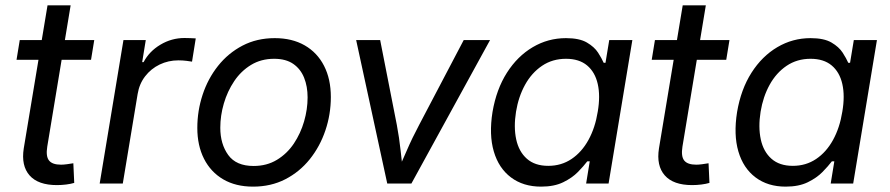

<svg xmlns="http://www.w3.org/2000/svg" viewBox="-20 -694 3367 726"><path d="M336.4 -542.5 324.2 -467.8H42.5L54.7 -542.5ZM159.7 -673.8H247.1L158.7 -139.6Q152.8 -103 165.3 -87.2Q177.7 -71.3 210.9 -71.3Q219.7 -71.3 232.9 -73Q246.1 -74.7 257.3 -76.7L260.7 -2.4Q247.6 1.5 230.2 3.7Q212.9 5.9 195.3 5.9Q124 5.9 91.8 -30.8Q59.6 -67.4 69.8 -132.8Z M356.9 0 446.8 -542.5H531.2L517.6 -459H522.9Q544.4 -500 586.7 -525.1Q628.9 -550.3 677.7 -550.3Q687.5 -550.3 700.2 -549.8Q712.9 -549.3 720.2 -548.8L706.1 -460.9Q700.2 -461.9 685.5 -463.9Q670.9 -465.8 654.3 -465.8Q616.7 -465.8 583.7 -450Q550.8 -434.1 528.8 -405.5Q506.8 -377 500.5 -338.9L444.3 0Z M937 11.7Q871.1 11.7 824 -15.9Q776.9 -43.5 751.5 -93.5Q726.1 -143.6 726.1 -210.4Q726.1 -274.9 746.1 -335.7Q766.1 -396.5 804.4 -444.8Q842.8 -493.2 897 -521.5Q951.2 -549.8 1019 -549.8Q1084.5 -549.8 1132.1 -522.5Q1179.7 -495.1 1205.3 -445.1Q1231 -395 1231 -327.1Q1231 -261.7 1210.4 -200.9Q1189.9 -140.1 1151.4 -92Q1112.8 -43.9 1058.6 -16.1Q1004.4 11.7 937 11.7ZM939 -66.4Q988.8 -66.4 1027.1 -89.6Q1065.4 -112.8 1091.1 -151.1Q1116.7 -189.5 1129.9 -235.1Q1143.1 -280.8 1143.1 -325.7Q1143.1 -367.2 1129.9 -400.1Q1116.7 -433.1 1088.9 -452.4Q1061 -471.7 1016.6 -471.7Q967.3 -471.7 929.2 -448.5Q891.1 -425.3 865.5 -387Q839.8 -348.6 826.4 -302.7Q813 -256.8 813 -210.9Q813 -149.4 843 -107.9Q873 -66.4 939 -66.4Z M1444.3 0 1326.7 -542.5H1417.5L1480.5 -221.7Q1489.7 -172.9 1494.9 -124.3Q1500 -75.7 1506.3 -29.8H1475.1Q1497.1 -75.7 1517.8 -124Q1538.6 -172.4 1564.9 -221.7L1733.4 -542.5H1833L1535.6 0Z M2025.9 11.7Q1958.5 11.7 1912.1 -23.2Q1865.7 -58.1 1847.2 -121.3Q1828.6 -184.6 1842.3 -270.5Q1856.9 -356.4 1896.7 -418.9Q1936.5 -481.4 1994.4 -515.6Q2052.2 -549.8 2120.1 -549.8Q2170.9 -549.8 2199.2 -533.2Q2227.5 -516.6 2241.5 -494.9Q2255.4 -473.1 2262.7 -456.5H2269.5L2283.7 -542.5H2371.1L2281.2 0H2196.3L2210 -84H2200.7Q2187 -65.9 2165.3 -43.7Q2143.6 -21.5 2109.6 -4.9Q2075.7 11.7 2025.9 11.7ZM2053.2 -66.9Q2102.5 -66.9 2141.1 -92.8Q2179.7 -118.7 2205.1 -164.8Q2230.5 -210.9 2240.2 -271.5Q2250.5 -331.5 2240.2 -376.5Q2230 -421.4 2200 -446.5Q2169.9 -471.7 2120.1 -471.7Q2068.8 -471.7 2029.5 -445.1Q1990.2 -418.5 1965.3 -373.3Q1940.4 -328.1 1931.2 -271.5Q1921.9 -213.4 1931.9 -167Q1941.9 -120.6 1972.2 -93.8Q2002.4 -66.9 2053.2 -66.9Z M2738.3 -542.5 2726.1 -467.8H2444.3L2456.5 -542.5ZM2561.5 -673.8H2648.9L2560.5 -139.6Q2554.7 -103 2567.1 -87.2Q2579.6 -71.3 2612.8 -71.3Q2621.6 -71.3 2634.8 -73Q2647.9 -74.7 2659.2 -76.7L2662.6 -2.4Q2649.4 1.5 2632.1 3.7Q2614.7 5.9 2597.2 5.9Q2525.9 5.9 2493.7 -30.8Q2461.4 -67.4 2471.7 -132.8Z M2950.7 11.7Q2883.3 11.7 2836.9 -23.2Q2790.5 -58.1 2772 -121.3Q2753.4 -184.6 2767.1 -270.5Q2781.7 -356.4 2821.5 -418.9Q2861.3 -481.4 2919.2 -515.6Q2977.1 -549.8 3044.9 -549.8Q3095.7 -549.8 3124 -533.2Q3152.3 -516.6 3166.3 -494.9Q3180.2 -473.1 3187.5 -456.5H3194.3L3208.5 -542.5H3295.9L3206.1 0H3121.1L3134.8 -84H3125.5Q3111.8 -65.9 3090.1 -43.7Q3068.4 -21.5 3034.4 -4.9Q3000.5 11.7 2950.7 11.7ZM2978 -66.9Q3027.3 -66.9 3065.9 -92.8Q3104.5 -118.7 3129.9 -164.8Q3155.3 -210.9 3165 -271.5Q3175.3 -331.5 3165 -376.5Q3154.8 -421.4 3124.8 -446.5Q3094.7 -471.7 3044.9 -471.7Q2993.7 -471.7 2954.3 -445.1Q2915 -418.5 2890.1 -373.3Q2865.2 -328.1 2856 -271.5Q2846.7 -213.4 2856.7 -167Q2866.7 -120.6 2897 -93.8Q2927.2 -66.9 2978 -66.9Z"/></svg>

Font: Inter 16pt
Style: Italic
Weight: 400
Italic angle: -9.3988°
Version: Version 4.001;git-66647c0bb